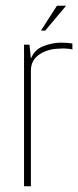

<svg xmlns="http://www.w3.org/2000/svg" viewBox="-20 -651 273 671"><path d="M64 0V-495H83L88 -446Q101 -478 131 -489.5Q161 -501 190 -502Q215 -502 233 -499V-478Q227 -480 220 -480.5Q213 -481 205.5 -481.5Q198 -482 190 -481Q148 -481 118 -461Q88 -441 88 -404V0ZM123 -544 179 -631H211L138 -544Z"/></svg>

Font: Alumni Sans Thin Thin
Style: Regular
Weight: 250
Version: Version 1.018